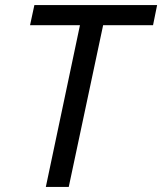

<svg xmlns="http://www.w3.org/2000/svg" viewBox="-20 -734 637 754"><path d="M160 0 294 -635H98L115 -714H597L581 -635H385L250 0Z"/></svg>

Font: Noto Sans
Style: Italic
Weight: 400
Italic angle: -12°
Designer: Monotype Design Team
Foundry: Monotype Imaging Inc.
Version: Version 2.013; ttfautohint (v1.8.4.7-5d5b)